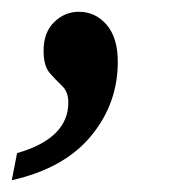

<svg xmlns="http://www.w3.org/2000/svg" viewBox="-40 -158 298 326"><path d="M-20 148 -11 102Q76 77 76 16Q76 -2 65.5 -12Q55 -22 44.5 -34Q34 -46 34 -72Q34 -103 52 -120.5Q70 -138 94 -138Q122 -138 141 -116Q160 -94 160 -53Q160 18 114.5 73Q69 128 -20 148Z"/></svg>

Font: Noto Serif Tamil ExtraCondensed SemiBold
Style: Italic
Weight: 600
Width: 2
Italic angle: -12°
Designer: Indian Type Foundry, Tom Grace, and the Monotype Design Team
Foundry: Monotype Imaging Inc.
Version: Version 2.003; ttfautohint (v1.8.4.7-5d5b)